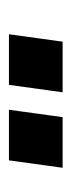

<svg xmlns="http://www.w3.org/2000/svg" viewBox="118 -862 163 440"><g transform="rotate(90 200.0 -642.5)"><path d="M59 -581 76 -704H192L175 -581ZM232 -581 249 -704H365L348 -581Z"/></g></svg>

Font: Host Grotesk Light SemiBold
Style: Italic
Weight: 600
Italic angle: -8°
Version: Version 1.003